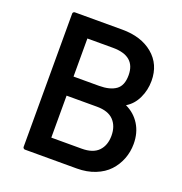

<svg xmlns="http://www.w3.org/2000/svg" viewBox="-127 -809 871 919"><g transform="rotate(20 309.0 -349.5)"><path d="M88.9 -689Q88.9 -693.4 92 -696.3Q95.2 -699.2 99.1 -699.2H340.8Q437.5 -699.2 496.8 -649.7Q556.2 -600.1 556.2 -516.1Q556.2 -468.8 536.6 -427.7Q517.1 -386.7 481 -365.2Q526.9 -343.8 553 -301.8Q579.1 -259.8 579.1 -203.1Q579.1 -162.6 564.9 -126.2Q550.8 -89.8 524.4 -61.5Q498 -33.2 456.3 -16.6Q414.6 0 363.8 0H99.1Q95.2 0 92 -3.2Q88.9 -6.3 88.9 -9.8ZM198.2 -311V-97.2H353Q410.2 -97.2 438 -126Q465.8 -154.8 465.8 -204.1Q465.8 -252.9 438 -282Q410.2 -311 353 -311ZM198.2 -408.2H328.1Q383.3 -408.2 413.6 -429.7Q443.8 -451.2 443.8 -503.9Q443.8 -602.1 328.1 -602.1H198.2Z"/></g></svg>

Font: Fragment Mono SemBd
Style: Regular
Weight: 600
Designer: Wei Huang based on Nimbus Sans by URW Studio, based on Helvetica by Max Miedinger.
Foundry: Wei Huang
Version: Version 1.011